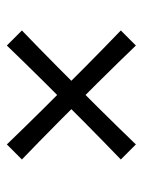

<svg xmlns="http://www.w3.org/2000/svg" viewBox="52 -591 417 561"><g transform="rotate(-90 260.5 -310.5)"><path d="M408 -499 452 -455Q401 -406 342.5 -348Q284 -290 226 -231.5Q168 -173 119 -122L75 -166Q126 -215 184.5 -273Q243 -331 301 -389.5Q359 -448 408 -499ZM452 -166 408 -122Q359 -173 301 -231.5Q243 -290 184.5 -348Q126 -406 75 -455L119 -499Q168 -448 226 -389.5Q284 -331 342.5 -273Q401 -215 452 -166Z"/></g></svg>

Font: Ruwudu
Style: Regular
Weight: 400
Designer: Becca Hirsbrunner Spalinger
Foundry: SIL International
Version: Version 3.000